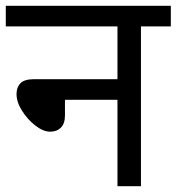

<svg xmlns="http://www.w3.org/2000/svg" viewBox="-20 -642 609 662"><path d="M0 -622H569V-551H466V0H385V-298H204V-244Q204 -216 190 -202Q176 -188 153 -188Q129 -188 102 -209Q75 -230 56 -260Q37 -290 37 -318Q37 -341 50.5 -355Q64 -369 98 -369H385V-551H0Z"/></svg>

Font: Noto Sans Historical
Style: Regular
Weight: 400
Designer: Monotype Design Team
Foundry: Monotype Imaging Inc.
Version: Version 2.013; ttfautohint (v1.8.4.7-5d5b)